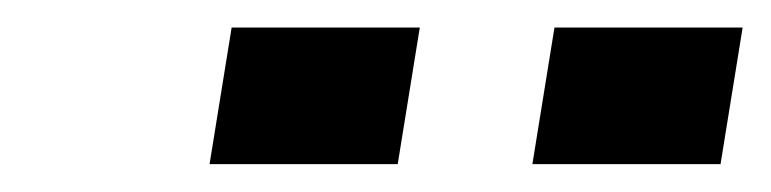

<svg xmlns="http://www.w3.org/2000/svg" viewBox="-20 -731 562 140"><path d="M270 -611.3H132.8L148.9 -710.9H286.1ZM505.4 -611.3H368.2L384.3 -710.9H521.5Z"/></svg>

Font: Roboto-BlackItalic
Style: Italic
Weight: 900
Italic angle: -12°
Designer: Google
Version: Version 1.100141; 2013